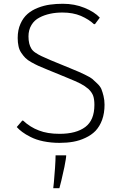

<svg xmlns="http://www.w3.org/2000/svg" viewBox="-20 -740 624 1007"><path d="M262.7 215.3 259.3 247.1H291.5Q295.9 228 301.8 207Q307.6 182.6 317.9 135.3Q327.6 86.4 327.1 74.7H271.5Q271.5 97.7 268.6 140.6Q265.6 183.6 262.7 215.3ZM475.1 -189.9Q475.1 -109.9 427.7 -74.2Q379.9 -38.1 292.5 -38.1Q228.5 -38.1 184.1 -55.7Q139.2 -72.3 101.1 -107.4H96.7L67.9 -73.7Q79.6 -60.5 96.7 -47.9Q113.3 -35.2 140.6 -21.5Q169.4 -6.8 207 1Q247.6 9.3 292.5 9.3Q331.1 9.3 364.3 3.4Q397.5 -2.4 428.2 -17.1Q459 -31.2 481 -53.7Q502.9 -77.1 515.6 -111.3Q528.3 -146.5 528.3 -190.9Q528.3 -214.4 522.9 -236.8Q518.6 -254.9 511.7 -272.9Q505.4 -287.6 489.3 -302.7Q471.2 -319.8 463.9 -326.2Q455.6 -333.5 429.7 -346.2Q408.2 -356.9 394.5 -362.8Q374 -371.6 353.5 -379.9Q353 -380.4 352.5 -380.4L243.2 -425.3Q215.8 -437 197.3 -445.8Q180.7 -453.6 165.5 -463.9Q150.9 -473.6 144 -485.8Q136.7 -498 133.3 -512.2Q129.4 -528.8 129.4 -549.3Q129.4 -583 145 -608.9Q160.2 -634.3 187 -647.9Q211.4 -661.1 243.7 -668Q272.5 -674.3 307.6 -674.3Q362.3 -674.3 404.3 -656.7Q447.3 -637.7 472.7 -613.3H478L503.4 -647.5Q475.6 -677.7 422.4 -699.2Q371.1 -720.2 309.6 -720.2Q274.4 -720.2 242.7 -715.8Q210.4 -711.4 179.2 -699.2Q147.5 -687 124.5 -667Q101.1 -646.5 87.4 -615.2Q72.8 -583 72.8 -541Q72.8 -517.1 77.1 -498Q80.6 -479.5 91.3 -463.4Q102.1 -447.3 112.8 -436.5Q125 -424.3 143.6 -414.1Q164.6 -402.3 180.7 -395Q196.3 -387.7 225.6 -376L334 -331.5Q376 -314.5 402.3 -301.3Q425.8 -289.1 444.8 -272.5Q461.9 -255.9 468.8 -237.3Q475.1 -218.8 475.1 -189.9Z"/></svg>

Font: My Font
Style: ExtraLight
Weight: 500
Designer: Vernon Adams
Foundry: newtypography
Version: Version 0.001